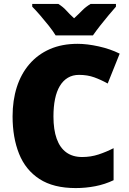

<svg xmlns="http://www.w3.org/2000/svg" viewBox="-20 -947 656 977"><path d="M382 -566Q350 -566 325.5 -551.5Q301 -537 284.5 -509.5Q268 -482 260 -443Q252 -404 252 -354Q252 -287 268.5 -241Q285 -195 317.5 -171.5Q350 -148 398 -148Q442 -148 481.5 -161Q521 -174 558 -193V-30Q514 -9 465 0.5Q416 10 365 10Q252 10 181 -36Q110 -82 77 -164.5Q44 -247 44 -355Q44 -436 65.5 -503.5Q87 -571 129.5 -620.5Q172 -670 233.5 -697Q295 -724 375 -724Q423 -724 482 -711Q541 -698 589 -674L528 -522Q494 -541 459.5 -553.5Q425 -566 382 -566ZM570 -913Q555 -896 533.5 -870.5Q512 -845 490.5 -817.5Q469 -790 453 -767H263Q249 -790 227.5 -817Q206 -844 184 -869.5Q162 -895 144 -913V-927H277Q302 -911 317 -894Q332 -877 357 -854Q382 -877 399 -894.5Q416 -912 441 -927H570Z"/></svg>

Font: Noto Sans Display Black
Style: Regular
Weight: 900
Designer: Monotype Design Team
Foundry: Monotype Imaging Inc.
Version: Version 2.003